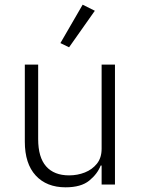

<svg xmlns="http://www.w3.org/2000/svg" viewBox="-20 -788 603 820"><path d="M414 0V-81H410Q396 -45 361 -16.5Q326 12 260 12Q179 12 132.5 -38.5Q86 -89 86 -183V-512H143V-194Q143 -116 177 -77.5Q211 -39 275 -39Q311 -39 342.5 -51.5Q374 -64 394 -89Q414 -114 414 -153V-512H471V0ZM385 -742 275 -586 238 -604 333 -768Z"/></svg>

Font: IBM Plex Sans Light
Style: Regular
Weight: 300
Designer: Mike Abbink, Paul van der Laan, Pieter van Rosmalen
Foundry: Bold Monday
Version: Version 3.201